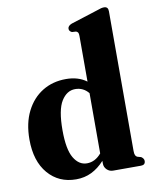

<svg xmlns="http://www.w3.org/2000/svg" viewBox="-85 -811 700 885"><g transform="rotate(-10 265.0 -369.0)"><path d="M19 -208Q19 -284.5 46.8 -339.5Q74.5 -394.5 122.5 -424Q170.5 -453.5 232.5 -453.5Q290.5 -453.5 329 -424.5V-638.5Q329 -649.5 326.2 -654Q323.5 -658.5 317 -661L298 -662Q285 -668 285 -679.5Q285 -693 304 -700.5L428 -740Q442 -745 449.2 -746.8Q456.5 -748.5 463 -748.5Q482.5 -748.5 482.5 -727V-73.5Q482.5 -59 485.8 -52.5Q489 -46 495.5 -43.5L512 -39Q525 -30.5 525 -19Q525 0 504.5 0H374Q357 0 345 -11.8Q333 -23.5 333 -40.5V-53Q305 -22 272.2 -6Q239.5 10 200 10Q119 10 69 -48.2Q19 -106.5 19 -208ZM176.5 -223.5Q176.5 -134 200.2 -94Q224 -54 261.5 -54Q300 -54 329 -88.5V-370.5Q304.5 -400.5 266.5 -400.5Q227.5 -400.5 202 -359.8Q176.5 -319 176.5 -223.5Z"/></g></svg>

Font: Fraunces 144pt S050
Style: Bold
Weight: 700
Version: Version 1.000; ttfautohint (v1.8.3)